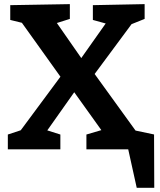

<svg xmlns="http://www.w3.org/2000/svg" viewBox="-20 -724 777 931"><path d="M654 -67.7 611.7 -98 693.7 -71.7V0H399V-71.7L481.7 -96L485.3 -73.7L323.3 -300L357.3 -301.3L192.7 -68.3L185.7 -99.3L272.7 -71.7V0H18V-71.7L99.7 -98.7L61.3 -66.3L287.3 -371.3L286 -334L74.3 -630L107.3 -608.3L29.7 -627.3V-699L318.7 -704V-632.3L240.7 -607.7L246.3 -626L392.3 -416.3L360.3 -423L503.7 -626L511.3 -605L430.3 -627.3V-699L681.3 -704V-632.3L600 -599.7L635 -630L423.7 -344.7L427.7 -380.7ZM538.7 -111.7 727 -72 728 186.7H643L601.7 0H538.7Z"/></svg>

Font: Bitter Thin
Style: Regular
Weight: 100
Designer: Sol Matas, and Bitter project Authors
Foundry: Sol Matas
Version: Version 2.002